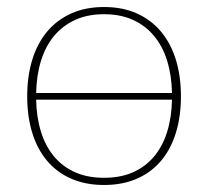

<svg xmlns="http://www.w3.org/2000/svg" viewBox="-20 -521 594 547"><path d="M83 -237Q84 -186.5 96.8 -145.5Q109.5 -104.5 134 -75.2Q158.5 -46 194 -30.2Q229.5 -14.5 276.5 -14.5Q323.5 -14.5 359 -30.2Q394.5 -46 419 -75.2Q443.5 -104.5 456.2 -145.5Q469 -186.5 470 -237ZM470 -256Q469 -306.5 456.2 -347.8Q443.5 -389 419 -418.5Q394.5 -448 359 -464.2Q323.5 -480.5 276.5 -480.5Q229.5 -480.5 194 -464.2Q158.5 -448 134 -418.5Q109.5 -389 96.8 -347.8Q84 -306.5 83 -256ZM276.5 -501Q329 -501 369.8 -482.8Q410.5 -464.5 438.5 -431.2Q466.5 -398 481 -351Q495.5 -304 495.5 -246.5Q495.5 -189 481 -142.2Q466.5 -95.5 438.5 -62.5Q410.5 -29.5 369.8 -11.8Q329 6 276.5 6Q224 6 183.2 -11.8Q142.5 -29.5 114.5 -62.5Q86.5 -95.5 72 -142.2Q57.5 -189 57.5 -246.5Q57.5 -304 72 -351Q86.5 -398 114.5 -431.2Q142.5 -464.5 183.2 -482.8Q224 -501 276.5 -501Z"/></svg>

Font: Lato ExtraLight
Style: Regular
Weight: 275
Designer: Lukasz Dziedzic with Adam Twardoch and Botio Nikoltchev
Foundry: tyPoland Lukasz Dziedzic
Version: Version 2.015; 2015-08-06; http://www.latofonts.com/